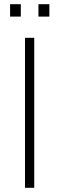

<svg xmlns="http://www.w3.org/2000/svg" viewBox="-20 -894 292 914"><path d="M28 -815H79V-874H28ZM163 -815H215V-874H163ZM99 0H143V-714H99Z"/></svg>

Font: Kathrein 35 Thin
Style: Regular
Weight: 250
Designer: Lazydogs Typefoundry, based on Open Sans by Ascender Corporation
Foundry: Lazydogs Typefoundry
Version: Version 1.003;PS 001.003;hotconv 1.0.88;makeotf.lib2.5.64775